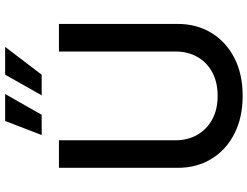

<svg xmlns="http://www.w3.org/2000/svg" viewBox="-132 -852 995 772"><g transform="rotate(-90 366.0 -466.5)"><path d="M366.2 11.2Q278.8 11.2 213.6 -22.2Q148.4 -55.7 112.5 -114.7Q76.7 -173.8 76.7 -250V-727.5H187.5V-258.8Q187.5 -209.5 209.2 -171.4Q231 -133.3 271 -111.3Q311 -89.4 366.2 -89.4Q421.4 -89.4 461.4 -111.3Q501.5 -133.3 522.9 -171.4Q544.4 -209.5 544.4 -258.8V-727.5H655.3V-250Q655.3 -173.8 619.4 -114.7Q583.5 -55.7 518.6 -22.2Q453.6 11.2 366.2 11.2ZM290 -796.9H208.5L265.1 -943.8H373.5ZM451.2 -796.9H368.2L451.2 -943.8H563Z"/></g></svg>

Font: Inter 18pt Medium
Style: Regular
Weight: 500
Designer: Rasmus Andersson
Foundry: rsms
Version: Version 4.001;git-66647c0bb